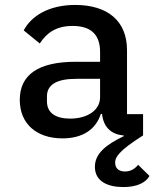

<svg xmlns="http://www.w3.org/2000/svg" viewBox="-20 -548 640 777"><path d="M559 -86H494V-345C494 -464 415 -528 284 -528C175 -528 105 -481 76 -425L141 -372C169 -415 207 -443 274 -443C348 -443 385 -408 385 -338V-298H286C133 -298 60 -244 60 -144C60 -47 128 12 233 12C314 12 368 -24 388 -87H393C398 -36 428 -4 480 0L481 3C405 39 364 76 364 127C364 186 416 209 479 209C535 209 570 191 585 164L539 119C526 135 509 146 486 146C465 146 446 137 446 110C446 89 458 64 559 0ZM385 -229V-154C385 -103 335 -68 264 -68C205 -68 170 -91 170 -138V-158C170 -205 209 -229 288 -229Z"/></svg>

Font: IBM Mono Medium
Style: Regular
Weight: 500
Monospace: yes
Designer: Mike Abbink, Paul van der Laan, Pieter van Rosmalen
Foundry: Bold Monday
Version: Version 2.3